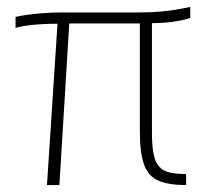

<svg xmlns="http://www.w3.org/2000/svg" viewBox="-20 -536 600 556"><path d="M519 0Q469 0 439.5 -12.5Q410 -25 397.5 -58.5Q385 -92 385 -154V-476L420 -475V-154Q420 -115 424.5 -91Q429 -67 440.5 -54Q452 -41 471 -36.5Q490 -32 519 -32ZM116 0 147 -475H181L152 0ZM25 -455V-487Q37 -490 58 -493Q79 -496 106 -498Q133 -500 162 -500H386Q417 -500 445 -502.5Q473 -505 495.5 -509Q518 -513 531 -516V-484Q519 -479 484.5 -473.5Q450 -468 396 -469L389 -468H176L170 -467Q112 -468 75 -464Q38 -460 25 -455Z"/></svg>

Font: Cairo Play ExtraLight
Style: Regular
Weight: 250
Version: Version 3.119